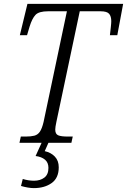

<svg xmlns="http://www.w3.org/2000/svg" viewBox="-20 -734 653 987"><path d="M80 0 87 -32H112Q139 -32 156.5 -36.5Q174 -41 185 -57Q196 -73 204 -107L324 -676H227Q180 -676 162.5 -657.5Q145 -639 132 -597L119 -553H82L121 -714H613L583 -553H545Q547 -570 549.5 -592.5Q552 -615 552 -625Q552 -650 541 -663Q530 -676 497 -676H390L270 -108Q264 -80 264 -68Q264 -45 279 -38.5Q294 -32 329 -32H354L347 0ZM154 233Q140 233 122.5 230Q105 227 88 222L97 186Q126 195 155 195Q187 195 208 179Q229 163 229 129Q229 102 211.5 87Q194 72 163 68L198 -9H233L210 43Q242 50 262 71Q282 92 282 126Q282 181 245.5 207Q209 233 154 233Z"/></svg>

Font: Noto Serif SemiCondensed Light
Style: Italic
Weight: 300
Width: 4
Italic angle: -12°
Designer: Monotype Design Team
Foundry: Monotype Imaging Inc.
Version: Version 2.013; ttfautohint (v1.8.4.7-5d5b)